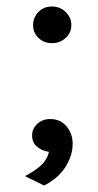

<svg xmlns="http://www.w3.org/2000/svg" viewBox="-20 -463 301 592"><path d="M116 109 57 80Q85.5 65.5 105.2 48Q125 30.5 131 5Q109.5 2.5 94.2 -10.5Q79 -23.5 79 -45Q79 -66 94.8 -81Q110.5 -96 135 -96Q166 -96 185 -73.5Q204 -51 204 -20Q204 16.5 181.8 51.8Q159.5 87 116 109ZM82 -385.5Q82 -409 98.5 -426Q115 -443 140 -443Q165 -443 182.5 -426Q200 -409 200 -385.5Q200 -362 182.5 -346Q165 -330 140 -330Q115 -330 98.5 -346.2Q82 -362.5 82 -385.5Z"/></svg>

Font: Karla
Style: Regular
Weight: 400
Designer: Jonathan Pinhorn
Version: Version 2.004;gftools[0.9.33]